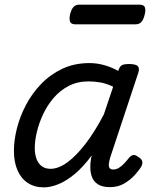

<svg xmlns="http://www.w3.org/2000/svg" viewBox="-20 -791 663 828"><path d="M169 17Q129 17 100 -2Q71 -21 55.5 -56.5Q40 -92 40 -141Q40 -186 53 -237.5Q66 -289 92 -338.5Q118 -388 157.5 -429Q197 -470 249 -494.5Q301 -519 366 -519Q398 -519 430 -510Q462 -501 490 -485L491 -489Q497 -506 507 -510.5Q517 -515 535 -515Q566 -515 574.5 -505.5Q583 -496 576 -476L455 -111Q451 -97 449.5 -85Q448 -73 452.5 -66.5Q457 -60 468 -60Q481 -60 492.5 -67Q504 -74 515 -85.5Q526 -97 536 -110Q543 -119 552.5 -122Q562 -125 575 -115Q592 -105 593.5 -94.5Q595 -84 590 -74Q580 -57 561 -36Q542 -15 515.5 0.5Q489 16 454 16Q422 16 403.5 4.5Q385 -7 377.5 -25.5Q370 -44 369.5 -66Q369 -88 373 -110Q374 -112 374.5 -114.5Q375 -117 375 -120Q338 -70 301.5 -40Q265 -10 231.5 3.5Q198 17 169 17ZM130 -153Q130 -125 138 -104.5Q146 -84 161 -73.5Q176 -63 198 -63Q232 -63 270 -90.5Q308 -118 348.5 -170.5Q389 -223 428 -298L468 -417Q439 -431 413 -435.5Q387 -440 362 -440Q314 -440 276.5 -420.5Q239 -401 211.5 -369Q184 -337 166 -298.5Q148 -260 139 -222Q130 -184 130 -153ZM306 -686Q286 -686 282 -698Q278 -710 282 -728Q287 -749 296 -760Q305 -771 323 -771H581Q601 -771 605 -759Q609 -747 604 -728Q599 -707 590 -696.5Q581 -686 563 -686Z"/></svg>

Font: Playwrite SK
Style: Regular
Weight: 400
Designer: Veronika Burian, José Scaglione
Foundry: TypeTogether
Version: Version 1.002